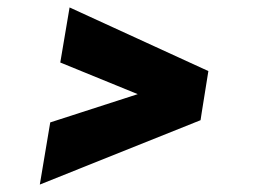

<svg xmlns="http://www.w3.org/2000/svg" viewBox="-20 -556 680 516"><path d="M87 -60 115 -227 539 -364 519 -233ZM519 -234 142 -388 167 -536 540 -365Z"/></svg>

Font: Figtree Black
Style: Italic
Weight: 900
Italic angle: -9.5°
Foundry: Erik Kennedy
Version: Version 2.001;gftools[0.9.30]